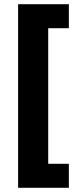

<svg xmlns="http://www.w3.org/2000/svg" viewBox="-20 -734 372 912"><path d="M66 158H307V44H209V-600H307V-714H66Z"/></svg>

Font: Kathrein 85 Heavy
Style: Regular
Weight: 900
Designer: Lazydogs Typefoundry, based on Open Sans by Ascender Corporation
Foundry: Lazydogs Typefoundry
Version: Version 1.003;PS 001.003;hotconv 1.0.88;makeotf.lib2.5.64775